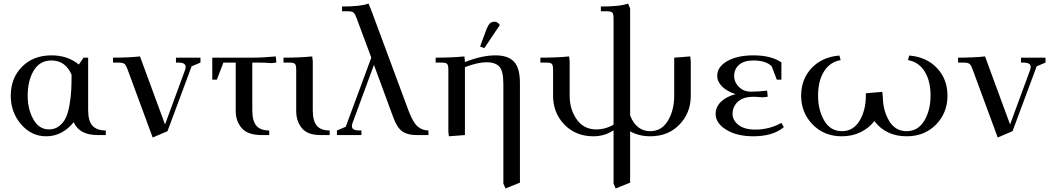

<svg xmlns="http://www.w3.org/2000/svg" viewBox="-20 -766 5969 1089"><path d="M41 -223Q41 -323 105 -387.5Q169 -452 272 -452Q364 -452 427 -400L454 -439H480V-141Q480 -80 504.5 -53Q529 -26 580 -26V0H533Q430 0 398 -73Q333 7 242 7Q158 7 99.5 -61Q41 -129 41 -223ZM137 -223Q137 -147 169 -89.5Q201 -32 258 -32Q292 -32 316.5 -51.5Q341 -71 354 -99.5Q367 -128 374.5 -172.5Q382 -217 384 -254.5Q386 -292 386 -342Q351 -423 272 -423Q206 -423 171.5 -366Q137 -309 137 -223Z M621 -411V-439Q709 -439 774 -446L916 -60L1030 -370Q1033 -379 1033 -387Q1033 -411 991 -411H978V-439H1117V-411L1067 -390L930 -22L846 14L704 -371Q695 -396 687 -403Q679 -410 655 -411Z M1184 -314V-439H1411Q1474 -439 1544 -446L1547 -418V-411L1519 -408Q1489 -411 1442 -411H1411V-141Q1411 -80 1434 -53Q1457 -26 1507 -26V0H1464Q1385 0 1351 -39.5Q1317 -79 1317 -136V-411H1247L1210 -314Z M1588 -411V-439Q1681 -439 1751 -446L1754 -418V-141Q1754 -80 1777 -53Q1800 -26 1850 -26V0H1797Q1724 0 1692 -39.5Q1660 -79 1660 -136V-371Q1660 -396 1653 -403.5Q1646 -411 1621 -411Z M1891 0V-26L1941 -47L2086 -439L2003 -662Q1994 -687 1985.5 -694.5Q1977 -702 1953 -702H1920V-729Q2028 -729 2070 -746L2082 -718L2297 -139Q2323 -70 2349.5 -48Q2376 -26 2410 -26V0H2340Q2291 0 2261 -21.5Q2231 -43 2210 -102L2101 -398L1979 -67Q1976 -58 1976 -50Q1976 -26 2018 -26H2030V0Z M2451 -411V-439Q2544 -439 2614 -446L2617 -418V-414Q2713 -452 2791 -452Q2861 -452 2895 -416.5Q2929 -381 2929 -295V270L2847 303L2835 275V-290Q2835 -366 2811 -389.5Q2787 -413 2741 -413Q2689 -413 2617 -385V0L2526 7L2523 -19V-371Q2523 -396 2516 -403.5Q2509 -411 2484 -411ZM2703 -502 2737 -594Q2747 -621 2757.5 -632Q2768 -643 2785 -643Q2802 -643 2815 -624L2727 -493Z M3045 -411V-439Q3138 -439 3208 -446L3211 -418V-223Q3211 -146 3251 -89Q3291 -32 3362 -32Q3414 -32 3460 -59V-662Q3460 -687 3453 -694.5Q3446 -702 3421 -702H3388V-729Q3500 -729 3542 -746L3554 -718V-111Q3589 -22 3668 -22Q3733 -22 3768.5 -81.5Q3804 -141 3804 -223V-439L3895 -446L3898 -418V-223Q3898 -126 3834 -59.5Q3770 7 3668 7Q3605 7 3554 -21V270L3472 303L3460 275V-27Q3409 7 3346 7Q3245 7 3181 -59.5Q3117 -126 3117 -223V-371Q3117 -396 3110 -403.5Q3103 -411 3078 -411Z M4039 -120Q4039 -159 4069 -188.5Q4099 -218 4152 -232Q4103 -248 4075.5 -275.5Q4048 -303 4048 -336Q4048 -387 4105 -419.5Q4162 -452 4253 -452Q4355 -452 4412 -412V-314H4386L4357 -390Q4324 -423 4253 -423Q4200 -423 4172 -398.5Q4144 -374 4144 -336Q4144 -300 4171 -273Q4198 -246 4240 -246Q4281 -246 4331 -252L4334 -224V-217L4306 -214Q4275 -217 4253 -217Q4196 -217 4165.5 -189.5Q4135 -162 4135 -120Q4135 -84 4168.5 -57.5Q4202 -31 4263 -31Q4344 -31 4412 -69L4426 -45Q4364 7 4253 7Q4160 7 4099.5 -30Q4039 -67 4039 -120Z M4524 -223Q4524 -317 4583.5 -380Q4643 -443 4741 -451L4748 -425Q4688 -415 4654 -361.5Q4620 -308 4620 -223Q4620 -142 4655 -82Q4690 -22 4755 -22Q4820 -22 4855.5 -81.5Q4891 -141 4891 -223V-237L4984 -245L4987 -219Q4988 -139 5023 -80.5Q5058 -22 5122 -22Q5187 -22 5222.5 -81.5Q5258 -141 5258 -223Q5258 -308 5224 -361.5Q5190 -415 5130 -425L5137 -451Q5235 -443 5294.5 -380Q5354 -317 5354 -223Q5354 -126 5289 -59.5Q5224 7 5122 7Q5006 7 4939 -79Q4909 -40 4861.5 -16.5Q4814 7 4755 7Q4654 7 4589 -60Q4524 -127 4524 -223Z M5414 -411V-439Q5502 -439 5567 -446L5709 -60L5823 -370Q5826 -379 5826 -387Q5826 -411 5784 -411H5771V-439H5910V-411L5860 -390L5723 -22L5639 14L5497 -371Q5488 -396 5480 -403Q5472 -410 5448 -411Z"/></svg>

Font: Dihjauti
Style: Bold
Weight: 700
Designer: T. Christopher White
Version: Version 3.0.0